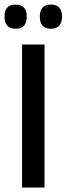

<svg xmlns="http://www.w3.org/2000/svg" viewBox="-27 -838 297 858"><path d="M172 0H71.5V-639H172ZM42.5 -709.5Q18 -709.5 5.5 -723.2Q-7 -737 -7 -762V-765.5Q-7 -790.5 5.5 -804Q18 -817.5 42.5 -817.5Q68 -817.5 80.2 -804Q92.5 -790.5 92.5 -765.5V-762Q92.5 -737 80.2 -723.2Q68 -709.5 42.5 -709.5ZM200.5 -709.5Q175.5 -709.5 163.2 -723.2Q151 -737 151 -762V-765.5Q151 -790.5 163.2 -804Q175.5 -817.5 200.5 -817.5Q225.5 -817.5 237.8 -804Q250 -790.5 250 -765.5V-762Q250 -737 237.8 -723.2Q225.5 -709.5 200.5 -709.5Z"/></svg>

Font: Anek Bangla Medium
Style: Regular
Weight: 500
Designer: Sulekha Rajkumar (Bangla), Yesha Goshar (Latin)
Foundry: Ek Type
Version: Version 1.003